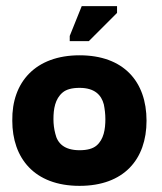

<svg xmlns="http://www.w3.org/2000/svg" viewBox="-20 -595 527 625"><path d="M239 10C383 10 457 -76 457 -202C457 -330 382 -415 239 -415C96 -415 18 -328 20 -202C20 -81 91 10 239 10ZM239 -106C190 -106 167 -128 160 -160C156 -175 154 -191 154 -207C154 -240 159 -273 184 -294C196 -304 214 -309 239 -309C288 -309 310 -286 318 -255C321 -240 323 -224 323 -207C323 -175 318 -141 294 -121C282 -111 264 -106 239 -106ZM361 -553V-575H246L207 -478V-461H269Z"/></svg>

Font: OSH Darker Grotesque Black
Style: Regular
Weight: 900
Designer: Gabriel Lam
Foundry: TypeRant
Version: Version 1.000;Glyphs 3.1.1 (3148)